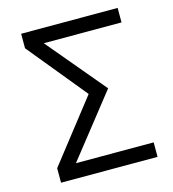

<svg xmlns="http://www.w3.org/2000/svg" viewBox="-109 -820 817 909"><g transform="rotate(-15 300.0 -365.0)"><path d="M78 0V-71L313 -372L78 -659V-730H551V-659H170L409 -374L170 -71H551V0Z"/></g></svg>

Font: JetBrains Mono NL Light
Style: Regular
Weight: 300
Monospace: yes
Designer: Philipp Nurullin, Konstantin Bulenkov
Foundry: JetBrains
Version: Version 2.305; ttfautohint (v1.8.4.7-5d5b)